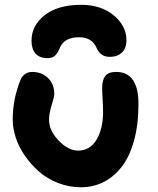

<svg xmlns="http://www.w3.org/2000/svg" viewBox="-20 -793 659 803"><path d="M319.8 -772.9Q401.9 -772.9 455.3 -729Q508.8 -685.1 508.8 -625Q508.8 -590.8 489.7 -573Q470.7 -555.2 439 -555.2Q399.9 -555.2 383.8 -592.8Q364.7 -637.2 311 -637.2Q249.5 -637.2 231 -594.2Q221.7 -571.3 210.4 -560.5Q199.2 -549.8 179.2 -549.8Q146 -549.8 128.9 -568.8Q111.8 -587.9 111.8 -622.1Q111.8 -687 167.5 -730Q223.1 -772.9 319.8 -772.9ZM318.8 -9.8Q268.6 -9.8 222.7 -27.8Q176.8 -45.9 143.1 -75.4Q109.4 -105 84 -141.8Q58.6 -178.7 45.9 -217.5Q33.2 -256.3 33.2 -292Q33.2 -377.4 64.9 -457Q70.3 -472.2 83.5 -482.2Q96.7 -492.2 113.8 -492.2Q154.3 -492.2 180.7 -466.8Q207 -441.4 207 -399.9Q207 -387.7 196 -353Q185.1 -318.4 185.1 -292Q185.1 -247.1 225.3 -205.1Q265.6 -163.1 307.1 -163.1Q356.4 -163.1 383.8 -209Q411.1 -254.9 411.1 -325.2Q411.1 -347.7 409.2 -377.9Q407.2 -408.2 407.2 -423.8Q407.2 -458 420.2 -475.1Q433.1 -492.2 465.8 -492.2Q559.1 -492.2 559.1 -357.9Q559.1 -272 540.5 -204.8Q522 -137.7 489 -95.5Q456.1 -53.2 412.8 -31.5Q369.6 -9.8 318.8 -9.8Z"/></svg>

Font: Shantell Sans Irregular
Style: Bold
Weight: 700
Designer: Stephen Nixon, Anya Danilova, Shantell Martin
Foundry: Arrow Type
Version: Version 1.006;[9816181b4]